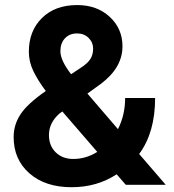

<svg xmlns="http://www.w3.org/2000/svg" viewBox="-20 -741 696 770"><path d="M34.7 -191.4Q34.7 -240.7 62.3 -282.7Q89.8 -324.7 163.6 -376Q131.8 -418.5 113.8 -455.8Q95.7 -493.2 95.7 -533.7Q95.7 -616.7 148.2 -668.7Q200.7 -720.7 289.6 -720.7Q369.1 -720.7 420.2 -673.3Q471.2 -626 471.2 -555.2Q471.2 -470.2 385.3 -405.3L330.6 -365.7L453.1 -223.1Q481.9 -279.8 481.9 -348.1H602.1Q602.1 -209.5 538.1 -123.5L644.5 0H484.4L447.8 -42Q369.1 9.8 267.1 9.8Q161.6 9.8 98.1 -45.7Q34.7 -101.1 34.7 -191.4ZM273.9 -103.5Q324.7 -103.5 370.1 -131.8L230 -293.9L219.7 -286.6Q176.3 -249.5 176.3 -199.2Q176.3 -156.7 203.4 -130.1Q230.5 -103.5 273.9 -103.5ZM222.2 -535.6Q222.2 -499 265.1 -443.4L302.7 -468.3Q331.5 -486.8 342.5 -504.4Q353.5 -522 353.5 -546.4Q353.5 -570.8 335.4 -588.9Q317.4 -606.9 289.1 -606.9Q258.8 -606.9 240.5 -587.4Q222.2 -567.9 222.2 -535.6Z"/></svg>

Font: SteelSelectRoboto
Style: Roboto-Bold
Weight: 700
Designer: Google
Version: Version 2.137; 2017